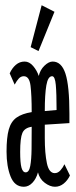

<svg xmlns="http://www.w3.org/2000/svg" viewBox="-20 -702 290 733"><path d="M71 11Q36 11 20.5 -28Q5 -67 5 -123Q5 -177 13.5 -207.5Q22 -238 43 -253Q64 -268 101 -274Q101 -339 96.5 -375Q92 -411 71 -411Q60 -411 52 -402.5Q44 -394 36 -379L17 -422Q26 -442 40.5 -454.5Q55 -467 74 -467Q92 -467 106.5 -450Q121 -433 128 -412Q133 -435 149.5 -451Q166 -467 181 -467Q215 -467 230 -420.5Q245 -374 245 -268V-232L151 -226V-175Q151 -117 159 -79Q167 -41 189 -41Q201 -41 210.5 -51.5Q220 -62 226 -75L247 -32Q238 -13 223 -1Q208 11 190 11Q171 11 151 -4Q131 -19 125 -44Q118 -19 103.5 -4Q89 11 71 11ZM151 -278 196 -282Q196 -345 193 -378Q190 -411 179 -411Q163 -411 157 -376.5Q151 -342 151 -278ZM78 -44Q91 -44 95.5 -68.5Q100 -93 100.5 -132.5Q101 -172 101 -218Q74 -214 65.5 -194.5Q57 -175 57 -122Q57 -80 62 -62Q67 -44 78 -44ZM127 -507 97 -522 139 -682 188 -657Z"/></svg>

Font: Inconsolata UltraCondensed
Style: Regular
Weight: 400
Width: 1
Monospace: yes
Designer: Raph Levien, Cyreal, Brenton Simpson
Foundry: Raph Levien, Cyreal, Google
Version: Version 3.000; ttfautohint (v1.8.2.53-6de2)